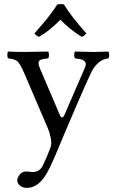

<svg xmlns="http://www.w3.org/2000/svg" viewBox="-20 -682 559 934"><path d="M291 -660.2Q328.6 -599.1 399.9 -520Q389.6 -505.4 377 -502.9Q319.3 -539.1 273.9 -585.9Q217.8 -529.8 169.9 -502.9Q157.7 -505.9 147.9 -520Q223.1 -603.5 258.8 -660.2Q276.4 -664.1 291 -660.2ZM208 160.2Q167.5 231.9 110.8 231.9Q90.8 231.9 77.4 221.2Q64 210.4 64 194.8Q64 182.1 76.2 167Q88.4 151.9 107.9 151.9Q113.3 151.9 121.6 153.3Q129.9 154.8 137.2 154.8Q155.8 154.8 167 147.9Q178.2 141.1 187 126Q210.4 78.1 226.1 34.2Q232.4 15.6 226.8 -11.7Q221.2 -39.1 211.9 -60.1L99.1 -323.2Q78.6 -370.6 65.7 -382.8Q52.7 -395 20 -397.9Q15.6 -402.3 15.6 -414.6Q15.6 -426.8 20 -431.2Q60.1 -429.2 101.1 -429.2Q139.6 -429.2 213.9 -431.2Q218.3 -426.8 218.3 -414.6Q218.3 -402.3 213.9 -397.9Q191.9 -396 180.9 -392.3Q169.9 -388.7 168.2 -380.4Q166.5 -372.1 168.9 -363.8Q171.4 -355.5 178.7 -338.4Q180.2 -335 181.2 -333L270 -125Q282.2 -96.7 293.9 -124L393.1 -353Q397 -362.3 397.5 -368.7Q397.5 -375.5 394.5 -380.1Q391.6 -384.8 387.2 -387.9Q382.8 -391.1 375.2 -393.1Q367.7 -395 361.1 -396Q354.5 -397 345.2 -397.9Q340.8 -402.3 340.8 -414.6Q340.8 -426.8 345.2 -431.2Q419.4 -429.2 436 -429.2Q457 -429.2 506.8 -431.2Q511.2 -426.8 511.2 -414.6Q511.2 -402.3 506.8 -397.9Q481 -396 459.5 -377.2Q438 -358.4 425.8 -334Q375 -227.1 249 74.2Q227.5 125.5 208 160.2Z"/></svg>

Font: Linux Libertine G
Style: Regular
Weight: 400
Designer: Philipp H. Poll
Foundry: Philipp H. Poll
Version: Version 4.7.5